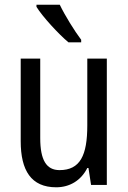

<svg xmlns="http://www.w3.org/2000/svg" viewBox="-20 -786 545 816"><path d="M234 -766H135V-757C160 -716 229 -641 271 -606H325V-617C297 -654 256 -720 234 -766ZM434 -537H351V-253C351 -126 321 -63 233 -63C177 -63 151 -106 151 -199V-537H68V-186C68 -62 112 10 219 10C275 10 324 -18 351 -72H356L367 0H434Z"/></svg>

Font: Noto Sans Lao Looped Condensed
Style: Regular
Weight: 400
Width: 3
Designer: Mark Frömberg, Ben Mitchell
Foundry: The Fontpad Ltd
Version: Version 1.003